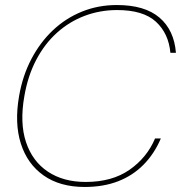

<svg xmlns="http://www.w3.org/2000/svg" viewBox="-20 -732 720 764"><path d="M317 12Q219 12 154 -33.5Q89 -79 63 -160.5Q37 -242 56 -350Q70 -431 105 -497.5Q140 -564 191 -612Q242 -660 306.5 -686Q371 -712 445 -712Q556 -712 614.5 -662Q673 -612 680 -522H658Q651 -599 600.5 -645.5Q550 -692 446 -692Q378 -692 317 -669Q256 -646 207 -602Q158 -558 124.5 -494.5Q91 -431 77 -350Q58 -243 83.5 -166.5Q109 -90 170.5 -49Q232 -8 321 -8Q426 -8 495.5 -56.5Q565 -105 597 -181H620Q594 -120 551 -76.5Q508 -33 449.5 -10.5Q391 12 317 12Z"/></svg>

Font: DM Sans 36pt Thin
Style: Italic
Weight: 250
Italic angle: -10°
Designer: Colophon Foundry, Jonny Pinhorn
Foundry: Colophon Foundry
Version: Version 4.004;gftools[0.9.30]